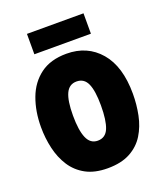

<svg xmlns="http://www.w3.org/2000/svg" viewBox="-134 -803 769 903"><g transform="rotate(-20 250.0 -352.0)"><path d="M250 10Q185 10 141 -14Q97 -38 70.5 -79Q44 -120 32 -172Q20 -224 20 -279Q20 -358 44 -422.5Q68 -487 119 -525Q170 -563 250 -563Q354 -563 417 -489.5Q480 -416 480 -279Q480 -225 469.5 -173.5Q459 -122 433.5 -80.5Q408 -39 363 -14.5Q318 10 250 10ZM250 -128Q289 -128 304.5 -166Q320 -204 320 -279Q320 -352 304 -388Q288 -424 250 -424Q213 -424 196.5 -388.5Q180 -353 180 -279Q180 -205 196.5 -166.5Q213 -128 250 -128ZM108 -612V-714H391V-612Z"/></g></svg>

Font: Noto Sans Mono ExtraCondensed Black
Style: Regular
Weight: 900
Width: 2
Designer: Monotype Design Team
Foundry: Monotype Imaging Inc.
Version: Version 2.014